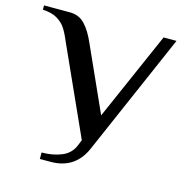

<svg xmlns="http://www.w3.org/2000/svg" viewBox="-128 -755 836 861"><g transform="rotate(15 289.5 -325.0)"><path d="M132 -20Q184 -20 225 -37Q266 -54 282 -95L292 -120L107 -530Q92 -566 78 -587Q64 -608 39 -623Q14 -638 -28 -640V-660H92Q135 -660 162.5 -630.5Q190 -601 212 -550L347 -250L527 -660H587L341 -95Q296 10 182 10H132Z"/></g></svg>

Font: Philosopher
Style: Regular
Weight: 400
Designer: Jovanny Lemonad
Foundry: Jovanny Lemonad
Version: Version 2.000